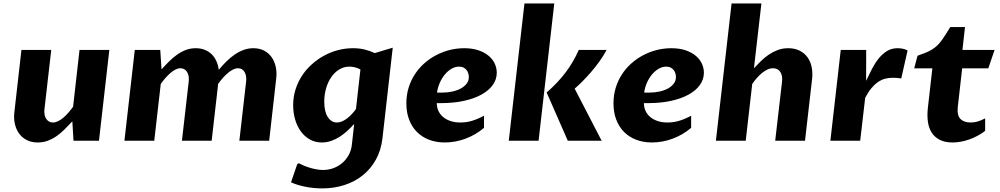

<svg xmlns="http://www.w3.org/2000/svg" viewBox="-20 -802 5700 1094"><path d="M543.9 0H398.9L392.1 -110.8Q370.6 -87.4 348.9 -65.7Q327.1 -43.9 303.2 -27.1Q279.3 -10.3 252.7 -0.2Q226.1 9.8 194.8 9.8Q159.2 9.8 132.6 -3.9Q106 -17.6 88.9 -41Q71.8 -64.5 64.7 -96.2Q57.6 -127.9 62 -164.1L102.1 -517.6H272L233.4 -180.7Q231.4 -164.1 233.9 -149.9Q236.3 -135.7 242.9 -125.5Q249.5 -115.2 259.3 -109.6Q269 -104 281.7 -104Q295.9 -104 310.8 -111.3Q325.7 -118.7 340.3 -130.9Q355 -143.1 369.1 -159.4Q383.3 -175.8 396.5 -193.8L433.1 -517.6H603Z M748 -517.6H893.1L900.4 -406.7Q921.4 -430.2 943.4 -451.9Q965.3 -473.6 989 -490.5Q1012.7 -507.3 1038.8 -517.3Q1064.9 -527.3 1095.2 -527.3Q1124 -527.3 1147 -518.1Q1169.9 -508.8 1186.5 -492.4Q1203.1 -476.1 1213.1 -453.4Q1223.1 -430.7 1226.6 -404.3Q1247.1 -429.2 1269.5 -451.4Q1292 -473.6 1316.4 -490.5Q1340.8 -507.3 1367.4 -517.3Q1394 -527.3 1423.3 -527.3Q1458.5 -527.3 1484.6 -513.7Q1510.7 -500 1527.6 -476.3Q1544.4 -452.6 1551.3 -420.9Q1558.1 -389.2 1553.7 -353.5L1513.7 0H1343.8L1382.3 -336.9Q1386.2 -371.1 1373.3 -392.1Q1360.4 -413.1 1336.4 -413.1Q1322.3 -413.1 1307.6 -405.8Q1293 -398.4 1278.3 -386Q1263.7 -373.5 1249.5 -357.7Q1235.4 -341.8 1223.1 -324.2V-324.7L1186 0H1016.6L1055.2 -336.9Q1059.1 -371.1 1045.7 -392.1Q1032.2 -413.1 1008.3 -413.1Q994.6 -413.1 980 -405.8Q965.3 -398.4 950.9 -386Q936.5 -373.5 922.4 -357.4Q908.2 -341.3 896 -323.7L858.9 0H689Z M2033.7 -406.2Q2018.6 -414.6 2002 -418.5Q1985.4 -422.4 1970.7 -422.4Q1939 -422.4 1912.6 -406Q1886.2 -389.6 1867.4 -362.3Q1848.6 -335 1838.1 -298.8Q1827.6 -262.7 1827.6 -223.1Q1827.6 -165.5 1847.9 -134.8Q1868.2 -104 1899.9 -104Q1914.1 -104 1928.5 -110.1Q1942.9 -116.2 1956.8 -126.7Q1970.7 -137.2 1983.9 -151.1Q1997.1 -165 2008.3 -180.7ZM2159.2 -14.2Q2151.4 53.7 2122.1 106.9Q2092.8 160.2 2047.1 196.8Q2001.5 233.4 1942.4 252.4Q1883.3 271.5 1816.4 271.5Q1793.5 271.5 1769.8 269.3Q1746.1 267.1 1722.9 262.7Q1699.7 258.3 1678 251.7Q1656.2 245.1 1638.2 236.8L1673.8 132.8L1683.1 127.9Q1699.7 137.2 1717.8 144.3Q1735.8 151.4 1753.7 156.2Q1771.5 161.1 1788.6 163.8Q1805.7 166.5 1820.8 166.5Q1851.6 166.5 1879.9 156Q1908.2 145.5 1930.4 126.5Q1952.6 107.4 1967 81.1Q1981.4 54.7 1984.9 22.9L1998 -95.7Q1979 -74.7 1958.3 -55.7Q1937.5 -36.6 1914.3 -22Q1891.1 -7.3 1866 1.2Q1840.8 9.8 1814 9.8Q1775.9 9.8 1745.6 -7.3Q1715.3 -24.4 1694.1 -53.5Q1672.9 -82.5 1661.6 -121.1Q1650.4 -159.7 1650.4 -202.6Q1650.4 -249 1663.6 -291.3Q1676.8 -333.5 1700.2 -369.6Q1723.6 -405.8 1755.9 -434.8Q1788.1 -463.9 1825.9 -484.6Q1863.8 -505.4 1906 -516.4Q1948.2 -527.3 1991.7 -527.3Q2027.3 -527.3 2058.1 -519.8Q2088.9 -512.2 2115.2 -499.5L2217.8 -530.3Z M2514.2 9.8Q2465.3 9.8 2425 -5.6Q2384.8 -21 2356 -49.8Q2327.1 -78.6 2311.3 -119.9Q2295.4 -161.1 2295.4 -213.4Q2295.4 -260.3 2308.1 -301.8Q2320.8 -343.3 2343.5 -378.2Q2366.2 -413.1 2397.2 -440.7Q2428.2 -468.3 2464.8 -487.5Q2501.5 -506.8 2542.2 -517.1Q2583 -527.3 2625 -527.3Q2671.4 -527.3 2706.3 -515.4Q2741.2 -503.4 2764.4 -483.9Q2787.6 -464.4 2799.1 -439.2Q2810.5 -414.1 2810.5 -387.7Q2810.5 -349.6 2787.8 -317.9Q2765.1 -286.1 2723.6 -263.2Q2682.1 -240.2 2623.5 -227.3Q2564.9 -214.4 2493.2 -214.4H2468.8Q2468.8 -191.4 2477.5 -171.4Q2486.3 -151.4 2503.4 -136.5Q2520.5 -121.6 2545.7 -112.8Q2570.8 -104 2603.5 -104Q2638.2 -104 2670.9 -114Q2703.6 -124 2737.8 -142.6V-73.7Q2714.8 -53.7 2688 -38.1Q2661.1 -22.5 2632.3 -11.7Q2603.5 -1 2573.5 4.4Q2543.5 9.8 2514.2 9.8ZM2595.7 -422.4Q2573.7 -422.4 2552.7 -410.2Q2531.7 -397.9 2514.6 -377.4Q2497.6 -356.9 2485.8 -330.3Q2474.1 -303.7 2470.2 -274.4H2500Q2530.8 -274.4 2558.1 -280.5Q2585.4 -286.6 2606.2 -298.1Q2627 -309.6 2639.2 -325.9Q2651.4 -342.3 2651.4 -363.3Q2651.4 -372.6 2648.4 -383.1Q2645.5 -393.6 2638.9 -402.3Q2632.3 -411.1 2621.6 -416.7Q2610.8 -422.4 2595.7 -422.4Z M2968.3 -782.2H3138.2L3048.8 0H2878.9ZM3215.3 0 3094.7 -274.9Q3157.7 -329.6 3202.9 -389.4Q3248 -449.2 3277.8 -517.6H3436.5Q3418.9 -484.4 3395.3 -451.7Q3371.6 -418.9 3346.7 -390.1Q3321.8 -361.3 3297.6 -337.2Q3273.4 -313 3254.4 -296.9L3408.2 0Z M3694.3 9.8Q3645.5 9.8 3605.2 -5.6Q3564.9 -21 3536.1 -49.8Q3507.3 -78.6 3491.5 -119.9Q3475.6 -161.1 3475.6 -213.4Q3475.6 -260.3 3488.3 -301.8Q3501 -343.3 3523.7 -378.2Q3546.4 -413.1 3577.4 -440.7Q3608.4 -468.3 3645 -487.5Q3681.6 -506.8 3722.4 -517.1Q3763.2 -527.3 3805.2 -527.3Q3851.6 -527.3 3886.5 -515.4Q3921.4 -503.4 3944.6 -483.9Q3967.8 -464.4 3979.2 -439.2Q3990.7 -414.1 3990.7 -387.7Q3990.7 -349.6 3968 -317.9Q3945.3 -286.1 3903.8 -263.2Q3862.3 -240.2 3803.7 -227.3Q3745.1 -214.4 3673.3 -214.4H3648.9Q3648.9 -191.4 3657.7 -171.4Q3666.5 -151.4 3683.6 -136.5Q3700.7 -121.6 3725.8 -112.8Q3751 -104 3783.7 -104Q3818.4 -104 3851.1 -114Q3883.8 -124 3918 -142.6V-73.7Q3895 -53.7 3868.2 -38.1Q3841.3 -22.5 3812.5 -11.7Q3783.7 -1 3753.7 4.4Q3723.6 9.8 3694.3 9.8ZM3775.9 -422.4Q3753.9 -422.4 3732.9 -410.2Q3711.9 -397.9 3694.8 -377.4Q3677.7 -356.9 3666 -330.3Q3654.3 -303.7 3650.4 -274.4H3680.2Q3710.9 -274.4 3738.3 -280.5Q3765.6 -286.6 3786.4 -298.1Q3807.1 -309.6 3819.3 -325.9Q3831.5 -342.3 3831.5 -363.3Q3831.5 -372.6 3828.6 -383.1Q3825.7 -393.6 3819.1 -402.3Q3812.5 -411.1 3801.8 -416.7Q3791 -422.4 3775.9 -422.4Z M4275.9 -413.1Q4295.4 -434.1 4316.4 -454.6Q4337.4 -475.1 4361.3 -491.2Q4385.3 -507.3 4412.4 -517.3Q4439.5 -527.3 4471.2 -527.3Q4507.8 -527.3 4535.4 -513.7Q4563 -500 4580.3 -476.6Q4597.7 -453.1 4604.5 -421.4Q4611.3 -389.6 4607.4 -353.5L4566.9 0H4397L4436 -336.9Q4439.9 -371.1 4426 -392.1Q4412.1 -413.1 4384.8 -413.1Q4368.7 -413.1 4352.8 -405.8Q4336.9 -398.4 4321.8 -386Q4306.6 -373.5 4292.5 -357.4Q4278.3 -341.3 4266.1 -323.7L4229 0H4059.1L4148.4 -782.2H4318.4Z M4770.5 -517.6H4915.5Q4915 -473.1 4915.3 -429.4Q4915.5 -385.7 4915 -341.3Q4930.7 -375 4947.8 -408.2Q4964.8 -441.4 4985.8 -467.8Q5006.8 -494.1 5033.2 -510.7Q5059.6 -527.3 5094.2 -527.3Q5127 -527.3 5151.4 -514.6L5115.2 -355Q5099.6 -357.4 5088.4 -358.2Q5077.1 -358.9 5065.9 -358.9Q5043.5 -358.9 5022.7 -353.3Q5002 -347.7 4982.7 -334.5Q4963.4 -321.3 4945.1 -299.3Q4926.8 -277.3 4909.7 -244.6L4881.3 0H4711.4Z M5292.5 -412.6H5189L5208 -484.4Q5234.9 -493.7 5254.9 -502Q5274.9 -510.3 5290.3 -519.8Q5305.7 -529.3 5317.9 -540.5Q5330.1 -551.8 5341.8 -567.1Q5353.5 -582.5 5366 -602.1Q5378.4 -621.6 5394.5 -647.9H5478.5L5463.9 -517.6H5647L5611.3 -412.6H5462.4L5437.5 -193.8Q5432.1 -145.5 5452.1 -124.8Q5472.2 -104 5510.7 -104Q5531.2 -104 5550.3 -109.6Q5569.3 -115.2 5593.3 -127.4V-56.2Q5551.3 -24.4 5502.4 -7.3Q5453.6 9.8 5407.2 9.8Q5363.8 9.8 5334.5 -5.4Q5305.2 -20.5 5288.6 -46.6Q5272 -72.8 5267.1 -108.2Q5262.2 -143.6 5266.6 -184.6Z"/></svg>

Font: Proza Libre
Style: Bold Italic
Weight: 700
Designer: Jasper de Waard
Foundry: Jasper de Waard
Version: Version 1.000; ttfautohint (v1.4.1.8-43bc)